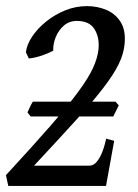

<svg xmlns="http://www.w3.org/2000/svg" viewBox="-22 -614 456 634"><path d="M355 -148.9 328.1 0H5.4L-2.4 -35.6Q86.4 -131.8 144.8 -198.7Q203.1 -265.6 236.8 -311.5Q270.5 -357.4 285.4 -390.1Q300.3 -422.9 303.2 -451.2Q307.1 -489.7 290.3 -517.3Q273.4 -544.9 231.9 -544.9Q206.5 -544.9 188.7 -529.3Q170.9 -513.7 161.9 -491Q152.8 -468.3 153.8 -446.8Q138.2 -438 115.7 -430.4Q93.3 -422.9 73.2 -420.9L63.5 -441.4Q66.4 -466.3 84 -492.9Q101.6 -519.5 129.9 -542.5Q158.2 -565.4 192.9 -579.6Q227.5 -593.8 265.1 -593.8Q300.8 -593.8 330.8 -580.6Q360.8 -567.4 377.4 -539.6Q394 -511.7 389.2 -466.8Q386.2 -435.5 369.6 -401.6Q353 -367.7 318.8 -323.2Q284.7 -278.8 228.5 -216.8Q172.4 -154.8 90.3 -66.9H272.5Q287.1 -66.9 297.9 -80.3Q308.6 -93.8 315.4 -111.3Q322.3 -128.9 325.4 -142.6Q328.6 -156.2 328.6 -156.2ZM370.1 -266.1 352.1 -229.5H79.1L68.8 -242.7Q71.8 -250 76.9 -260.7Q82 -271.5 86.4 -278.3H359.4Z"/></svg>

Font: Gentium Book Plus
Style: Italic
Weight: 400
Italic angle: -8°
Designer: Victor Gaultney, Annie Olsen, Iska Routamaa, Becca Hirsbrunner
Foundry: SIL International
Version: Version 6.101